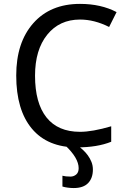

<svg xmlns="http://www.w3.org/2000/svg" viewBox="-20 -744 640 982"><path d="M548.8 -98.1V-19Q477.5 9.8 374 9.8Q223.1 9.8 143.1 -85.9Q63 -181.6 63 -357.9Q63 -526.9 150.4 -625.5Q237.8 -724.1 389.2 -724.1Q496.6 -724.1 576.2 -682.1L538.1 -606Q462.9 -644 389.2 -644Q284.2 -644 221.7 -566.7Q159.2 -489.3 159.2 -356.9Q159.2 -216.8 217.8 -143.3Q276.4 -69.8 389.2 -69.8Q452.6 -69.8 548.8 -98.1ZM382.3 116.2Q382.3 64.5 314 0H377Q389.6 9.3 403.6 22Q417.5 34.7 429 50.3Q440.4 65.9 447.8 84.2Q455.1 102.5 455.1 123Q455.1 167 430.7 192.4Q406.2 217.8 356.9 217.8Q342.8 217.8 327.4 215.8Q312 213.9 299.3 210V154.8Q306.2 156.7 317.1 158Q328.1 159.2 340.3 159.2Q356.9 159.2 369.6 148.7Q382.3 138.2 382.3 116.2Z"/></svg>

Font: Droid Sans Mono
Style: Regular
Weight: 400
Monospace: yes
Foundry: Ascender Corporation
Version: Version 1.00 build 112